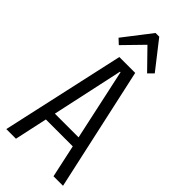

<svg xmlns="http://www.w3.org/2000/svg" viewBox="-291 -978 1027 1027"><g transform="rotate(45 222.5 -464.0)"><path d="M163 -700H283L437 0H365L225 -647H221L81 0H8ZM106 -242H340V-186H106ZM87 -770 209 -928H237L359 -772L330 -743L211 -865H235L116 -743Z"/></g></svg>

Font: Pathway Extreme Condensed Light
Style: Regular
Weight: 300
Width: 3
Version: Version 1.001;gftools[0.9.26]